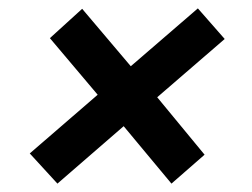

<svg xmlns="http://www.w3.org/2000/svg" viewBox="-20 -578 600 458"><path d="M117 -140 51 -212 213 -352 99 -487 176 -557 292 -420 452 -558 516 -485 355 -346 468 -209 389 -140 275 -277Z"/></svg>

Font: MuseoModerno Thin Medium
Style: Italic
Weight: 500
Italic angle: -9°
Version: Version 1.003